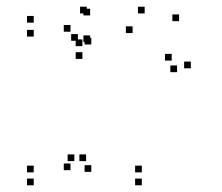

<svg xmlns="http://www.w3.org/2000/svg" viewBox="-20 -542 660 572"><path d="M402.5 10V-10H382.5V10ZM402.5 -28.5V-48.5H382.5V-28.5ZM236.5 -62V-82H216.5V-62ZM252 -30V-50H232V-30ZM252 -409.5V-429.5H232V-409.5ZM248.5 -416.5V-436.5H228.5V-416.5ZM248.5 -496V-516H228.5V-496ZM238.5 -502V-522H218.5V-502ZM80.5 -474.5V-494.5H60.5V-474.5ZM80.5 -433V-453H60.5V-433ZM212 -420.5V-440.5H192V-420.5ZM190 -447.5V-467.5H170V-447.5ZM190 -35V-55H170V-35ZM201.5 -62V-82H181.5V-62ZM80.5 -28.5V-48.5H60.5V-28.5ZM80.5 10V-10H60.5V10ZM548.5 -338.5V-358.5H528.5V-338.5ZM513.5 -479V-499H493.5V-479ZM411 -502V-522H391V-502ZM225.5 -404.5V-424.5H205.5V-404.5ZM225.5 -366.5V-386.5H205.5V-366.5ZM375 -443.5V-463.5H355V-443.5ZM491.5 -361.5V-381.5H471.5V-361.5ZM507.5 -327V-347H487.5V-327Z"/></svg>

Font: Monaspace Xenon Dots Var
Style: Regular
Weight: 400
Designer: Riley Cran and the Lettermatic Team
Version: Version 1.100 (Monaspace Xenon Dots)